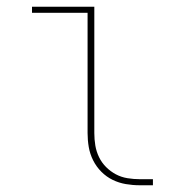

<svg xmlns="http://www.w3.org/2000/svg" viewBox="-20 -550 540 570"><path d="M395 0Q374 0 353.5 -3.5Q333 -7 314.5 -16Q296 -25 281 -40Q266 -55 256.5 -74Q247 -93 243.5 -113.5Q240 -134 240 -155V-512H75V-530H260V-155Q260 -136 263 -118Q266 -100 274 -83.5Q282 -67 295 -54Q308 -41 324 -32.5Q340 -24 358.5 -21Q377 -18 395 -18H434V0Z"/></svg>

Font: Iosevka Slab Thin
Style: Regular
Weight: 100
Monospace: yes
Designer: Belleve Invis
Foundry: Belleve Invis
Version: Version 11.1.0; ttfautohint (v1.8.3)